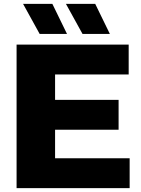

<svg xmlns="http://www.w3.org/2000/svg" viewBox="-20 -970 728 990"><path d="M65.5 0V-740H643.5V-586H264V-154H648.5V0ZM172.5 -301V-455H591.5V-301ZM405.5 -795 320 -950H471L546.5 -795ZM184.5 -795 99 -950H250L325.5 -795Z"/></svg>

Font: Encode Sans SemiExpanded ExtraBold
Style: Regular
Weight: 800
Width: 6
Designer: Multiple Designers
Foundry: Impallari Type
Version: Version 3.002